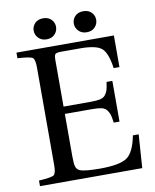

<svg xmlns="http://www.w3.org/2000/svg" viewBox="-92 -910 789 980"><g transform="rotate(-10 303.0 -420.5)"><path d="M199 -732Q173 -732 157 -748.5Q141 -765 141 -787Q141 -809 156.5 -825Q172 -841 199 -841Q226 -841 241.5 -825Q257 -809 257 -787Q257 -765 241.5 -748.5Q226 -732 199 -732ZM407 -732Q381 -732 365 -748.5Q349 -765 349 -787Q349 -809 364.5 -825Q380 -841 407 -841Q434 -841 449.5 -825Q465 -809 465 -787Q465 -765 449.5 -748.5Q434 -732 407 -732ZM35 0V-29Q101 -33 113 -42Q125 -51 125 -93V-599Q125 -641 113 -650Q101 -659 35 -663V-692H540V-528H510Q499 -607 471 -632Q443 -657 359 -657H261Q237 -657 230.5 -651Q224 -645 224 -621V-379H364Q396 -379 414 -383Q432 -387 441.5 -399.5Q451 -412 454.5 -424.5Q458 -437 462 -465H492V-254H462Q458 -283 454.5 -295Q451 -307 441.5 -320Q432 -333 414 -337Q396 -341 364 -341H224V-120Q224 -82 229 -67Q234 -52 249 -45Q275 -35 353 -35Q453 -35 491.5 -60Q530 -85 547 -173H577L565 0Z"/></g></svg>

Font: Linguistics Pro
Style: Regular
Weight: 400
Designer: Stefan Peev, Context Ltd
Foundry: Stefan Peev, Context Ltd
Version: Version 001.000